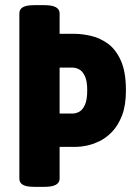

<svg xmlns="http://www.w3.org/2000/svg" viewBox="-20 -722 522 744"><path d="M113 2Q82 2 68.5 -6Q55 -14 55 -30V-670Q55 -686 68.5 -694Q82 -702 113 -702H153Q211 -702 211 -670V-591H268Q296 -591 330.5 -583.5Q365 -576 396.5 -554Q428 -532 448 -488Q468 -444 468 -372Q468 -314 453 -275Q438 -236 414.5 -211.5Q391 -187 364.5 -174.5Q338 -162 315 -157.5Q292 -153 278 -153H211V-30Q211 2 153 2ZM211 -282H261Q274 -282 287 -289Q300 -296 309 -315.5Q318 -335 318 -372Q318 -408 309 -427Q300 -446 287 -453Q274 -460 261 -460H211Z"/></svg>

Font: Asap Condensed VF Beta
Style: Regular
Weight: 400
Designer: Pablo Cosgaya
Foundry: Omnibus-Type
Version: Version 1.008